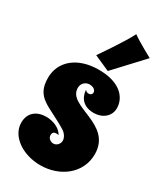

<svg xmlns="http://www.w3.org/2000/svg" viewBox="-216 -927 887 1040"><g transform="rotate(30 228.0 -406.5)"><path d="M425 -444C425 -505 376 -576 237 -576C100 -576 19 -501 19 -401C19 -274 103 -273 226 -197C247 -184 259 -162 259 -145C259 -126 243 -106 222 -106C204 -106 186 -120 186 -138C186 -155 195 -162 209 -162C214 -162 219 -161 224 -160C206 -194 161 -213 118 -213C60 -213 15 -182 15 -118C15 -33 109 31 219 31C340 31 446 -47 446 -168C446 -359 186 -318 186 -434C186 -466 212 -482 232 -482C263 -482 273 -465 273 -454C273 -446 267 -436 252 -436C247 -436 236 -437 230 -448C230 -431 239 -359 328 -359C381 -359 425 -392 425 -444ZM443 -768C443 -768 355 -815 315 -844C289 -788 184 -637 184 -637L281 -594Z"/></g></svg>

Font: Spicy Rice
Style: Regular
Weight: 400
Designer: Astigmatic (AOETI)
Foundry: Astigmatic (AOETI)
Version: Version 1.000